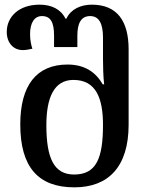

<svg xmlns="http://www.w3.org/2000/svg" viewBox="-20 -792 655 824"><path d="M299 12C445 12 532 -76 532 -257V-580C532 -700 484 -772 374 -772C327 -772 284 -753 265 -712H261C241 -753 200 -772 150 -772C61 -772 9 -720 9 -655C9 -604 42 -577 76 -577C92 -577 106 -580 119 -583C115 -594 109 -617 109 -645C109 -695 128 -723 160 -723C197 -723 212 -697 212 -639V-590H312V-639C312 -689 326 -723 367 -723C406 -723 422 -689 422 -631V-541C422 -509 423 -463 427 -430H421C392 -480 346 -515 270 -515C136 -515 67 -425 67 -258C67 -76 143 12 299 12ZM298 -43C212 -43 179 -112 179 -255C179 -373 212 -449 295 -449C393 -449 422 -369 422 -256C422 -112 393 -43 298 -43Z"/></svg>

Font: Noto Serif Georgian Medium
Style: Regular
Weight: 500
Designer: Monotype Design Team, Akaki Razmadze
Foundry: Google LLC
Version: Version 2.003